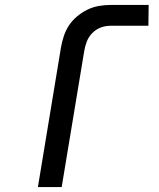

<svg xmlns="http://www.w3.org/2000/svg" viewBox="-20 -755 640 775"><path d="M133 0 226 -563Q230 -586 237.5 -609Q245 -632 258.5 -652.5Q272 -673 292 -689.5Q312 -706 334 -716.5Q356 -727 379.5 -731Q403 -735 426 -735H580L579 -651H426Q406 -651 387 -644Q368 -637 353 -622Q338 -607 330.5 -587.5Q323 -568 320 -549L229 0Z"/></svg>

Font: Iosevka Aile Medium
Style: Italic
Weight: 500
Italic angle: -9°
Designer: Belleve Invis
Foundry: Belleve Invis
Version: Version 31.1.0; ttfautohint (v1.8.4)